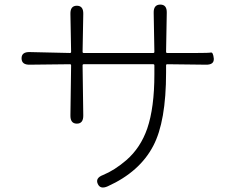

<svg xmlns="http://www.w3.org/2000/svg" viewBox="-20 -786 1040 837"><path d="M450 26Q417 41 406 15Q395 -10 429 -23Q480 -44 531 -88Q593 -142 622 -226Q653 -317 653 -462V-501Q653 -506 648 -506H345Q340 -506 340 -501L343 -284Q344 -247 315 -247Q286 -247 287 -284L290 -501Q290 -506 285 -506L110 -504Q74 -503 74 -532Q74 -560 110 -559L285 -555Q290 -555 290 -560L287 -725Q286 -761 315 -761Q344 -761 343 -725L340 -560Q340 -555 345 -555H648Q653 -555 653 -560L650 -730Q649 -766 679 -766Q708 -766 707 -730L704 -560Q704 -555 709 -555H835Q890 -555 899.5 -557Q909 -559 912 -531Q914 -503 877 -504L709 -506Q704 -506 704 -501V-470Q704 -256 648 -150Q589 -37 450 26Z"/></svg>

Font: Resource Han Rounded KR Light
Style: Regular
Weight: 300
Designer: Cyano Hao (round all glyphs); Ryoko NISHIZUKA 西塚涼子 (kana, bopomofo & ideographs); Paul D. Hunt (Latin, Greek & Cyrillic)
Foundry: Cyano Hao
Version: 0.990